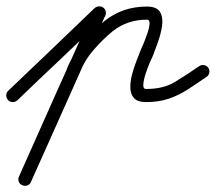

<svg xmlns="http://www.w3.org/2000/svg" viewBox="-41 -306 691 615"><path d="M15 15Q8 21 -0.5 21Q-9 21 -15 15Q-21 8 -21 -0.5Q-21 -9 -15 -15Q18 -46 50 -77Q82 -108 114 -138Q151 -174 188 -209Q225 -244 262 -280Q262 -280 262 -280Q262 -280 262 -280Q269 -286 277.5 -285.5Q286 -285 292 -279Q298 -273 298 -264Q298 -255 292 -249Q255 -214 218 -178.5Q181 -143 144 -108Q111 -77 79 -46.5Q47 -16 15 15Q15 15 15 15Q15 15 15 15ZM286 -284Q294 -280 297 -272Q300 -264 296 -256Q237 -123 177.5 10Q118 143 58 277Q58 277 58 277Q58 277 58 277Q55 285 46.5 288Q38 291 30 287Q22 284 19 275.5Q16 267 20 259Q79 126 138.5 -7Q198 -140 258 -273Q261 -281 269.5 -284Q278 -287 286 -284ZM213 -69Q209 -61 201.5 -57.5Q194 -54 185 -57Q177 -61 173.5 -68.5Q170 -76 173 -85Q191 -130 223.5 -169Q256 -208 294 -239Q352 -285 429 -285Q462 -285 472 -267Q482 -249 478 -222.5Q474 -196 464.5 -170Q455 -144 449 -128Q447 -124 439.5 -107Q432 -90 425.5 -70Q419 -50 418 -35.5Q417 -21 427 -21Q482 -21 518.5 -43Q555 -65 597 -94Q597 -94 597 -94Q597 -94 597 -94Q604 -99 612.5 -97.5Q621 -96 626 -89Q631 -82 629.5 -73.5Q628 -65 621 -60Q589 -38 560.5 -19.5Q532 -1 500 10Q468 21 427 21Q400 21 388.5 8.5Q377 -4 376.5 -24.5Q376 -45 382 -67.5Q388 -90 396 -110.5Q404 -131 409 -144Q411 -148 417.5 -163.5Q424 -179 430.5 -197.5Q437 -216 438 -229.5Q439 -243 429 -243Q367 -243 320 -206Q287 -179 257.5 -144.5Q228 -110 213 -69Q213 -69 213 -69Q213 -69 213 -69Z"/></svg>

Font: FRB American Cursive Medium
Style: Italic
Weight: 500
Italic angle: -25°
Version: Version 2.0;Modular Font Editor K font №1